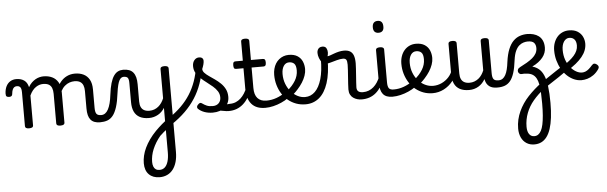

<svg xmlns="http://www.w3.org/2000/svg" viewBox="-128 -1087 6414 2029"><g transform="rotate(-5 3079.5 -72.5)"><path d="M161 15Q140 15 129.5 8.5Q119 2 119 -11V-369Q119 -411 106 -425.5Q93 -440 70 -440Q53 -440 41.5 -431Q30 -422 23.5 -405Q17 -388 15 -365Q14 -349 6 -341.5Q-2 -334 -20 -334Q-36 -334 -46 -341Q-56 -348 -55 -374Q-53 -417 -37.5 -448.5Q-22 -480 5.5 -497.5Q33 -515 70 -515Q98 -515 119 -508.5Q140 -502 156 -490Q172 -478 182 -460.5Q192 -443 197 -422L198 -418Q214 -447 234 -466Q254 -485 275.5 -497Q297 -509 319 -514Q341 -519 360 -519Q411 -519 451 -500Q491 -481 514.5 -440.5Q538 -400 538 -334V-11Q538 2 527 8.5Q516 15 494 15Q472 15 461.5 8.5Q451 2 451 -11V-326Q451 -362 441 -387.5Q431 -413 408.5 -426Q386 -439 348 -439Q330 -439 311 -433.5Q292 -428 272.5 -415Q253 -402 236 -381Q219 -360 205 -329V-11Q205 2 194 8.5Q183 15 161 15ZM914 17Q880 17 855 7.5Q830 -2 814 -21.5Q798 -41 790.5 -70.5Q783 -100 783 -140V-326Q783 -361 773 -386.5Q763 -412 740.5 -425.5Q718 -439 681 -439Q655 -439 628.5 -430Q602 -421 578 -400.5Q554 -380 535.5 -345Q517 -310 506 -259H480Q480 -316 495.5 -363.5Q511 -411 539.5 -446Q568 -481 607 -500Q646 -519 693 -519Q744 -519 783.5 -500Q823 -481 846 -440.5Q869 -400 869 -334V-140Q869 -95 882.5 -76.5Q896 -58 933 -58Q947 -58 953.5 -46.5Q960 -35 958.5 -20.5Q957 -6 946 5.5Q935 17 914 17Z M914 17Q905 17 901 5.5Q897 -6 899 -20.5Q901 -35 909 -46.5Q917 -58 932 -58Q956 -58 974.5 -71Q993 -84 1007 -110Q1021 -136 1031 -174Q1041 -212 1047 -263Q1056 -337 1070.5 -385.5Q1085 -434 1105 -462.5Q1125 -491 1150 -503Q1175 -515 1205 -515Q1214 -515 1218.5 -503.5Q1223 -492 1222.5 -477.5Q1222 -463 1217 -451.5Q1212 -440 1203 -440Q1191 -440 1179.5 -433.5Q1168 -427 1158 -409.5Q1148 -392 1139.5 -359.5Q1131 -327 1124 -275Q1113 -185 1094.5 -127.5Q1076 -70 1050.5 -38.5Q1025 -7 991 5Q957 17 914 17Z M1492 650Q1420 650 1378 608Q1336 566 1336 489Q1336 450 1345.5 409Q1355 368 1375 326Q1395 284 1425 241.5Q1455 199 1495 158Q1512 141 1529 125Q1546 109 1563.5 94Q1581 79 1599 65V-76Q1586 -55 1568.5 -37.5Q1551 -20 1529.5 -8Q1508 4 1484 10.5Q1460 17 1433 17Q1375 17 1336 -3.5Q1297 -24 1277.5 -64.5Q1258 -105 1258 -166V-369Q1258 -411 1246 -425.5Q1234 -440 1203 -440Q1187 -440 1178.5 -451.5Q1170 -463 1170 -477.5Q1170 -492 1178.5 -503.5Q1187 -515 1205 -515Q1241 -515 1267.5 -505Q1294 -495 1311 -474Q1328 -453 1336 -422Q1344 -391 1344 -349V-166Q1344 -131 1355 -107Q1366 -83 1388.5 -71Q1411 -59 1444 -59Q1472 -59 1496 -68Q1520 -77 1539.5 -93Q1559 -109 1574 -131Q1589 -153 1599 -178V-489Q1599 -502 1609.5 -508.5Q1620 -515 1642 -515Q1663 -515 1674 -508.5Q1685 -502 1685 -489V397Q1685 457 1671.5 504Q1658 551 1633 583.5Q1608 616 1572 633Q1536 650 1492 650ZM1497 573Q1530 573 1552.5 552.5Q1575 532 1587 492Q1599 452 1599 395V160Q1586 169 1575 179Q1564 189 1554.5 197.5Q1545 206 1535 215Q1508 247 1488 280Q1468 313 1453.5 347Q1439 381 1432 415.5Q1425 450 1425 483Q1425 511 1433 531.5Q1441 552 1457 562.5Q1473 573 1497 573Z M1665 106Q1644 120 1632.5 114.5Q1621 109 1618.5 93.5Q1616 78 1623 61Q1630 44 1647 33Q1720 -17 1775.5 -72Q1831 -127 1871 -190Q1911 -253 1937 -326.5Q1963 -400 1975 -485Q1977 -493 1987 -496Q1997 -499 2010 -498Q2023 -497 2032 -492Q2041 -487 2039 -479Q2024 -380 1995 -297.5Q1966 -215 1921 -145Q1876 -75 1813 -13Q1750 49 1665 106Z M2278 17Q2254 17 2229.5 11.5Q2205 6 2181.5 3.5Q2158 1 2133 12L2154 -16Q2189 -34 2213.5 -43Q2238 -52 2257.5 -55Q2277 -58 2297 -58Q2306 -58 2308 -46.5Q2310 -35 2306 -20.5Q2302 -6 2294.5 5.5Q2287 17 2278 17ZM2109 19Q2063 19 2023 5Q1983 -9 1955 -36Q1948 -44 1948.5 -56Q1949 -68 1963 -81Q1974 -92 1983 -94.5Q1992 -97 2003 -89Q2029 -70 2053.5 -60Q2078 -50 2115 -50Q2155 -50 2178.5 -73.5Q2202 -97 2202 -135Q2202 -171 2183.5 -200Q2165 -229 2135.5 -254.5Q2106 -280 2073 -304.5Q2040 -329 2010.5 -356Q1981 -383 1962.5 -415.5Q1944 -448 1944 -488Q1944 -526 1964 -550.5Q1984 -575 2015 -575Q2036 -575 2048 -564.5Q2060 -554 2060 -535Q2060 -519 2054.5 -497.5Q2049 -476 2038 -450Q2038 -428 2056 -408.5Q2074 -389 2102.5 -369.5Q2131 -350 2162.5 -328Q2194 -306 2222.5 -278.5Q2251 -251 2269 -215.5Q2287 -180 2287 -133Q2287 -66 2238.5 -23.5Q2190 19 2109 19Z M2279 17Q2265 17 2258.5 5.5Q2252 -6 2253.5 -20.5Q2255 -35 2266 -46.5Q2277 -58 2298 -58Q2332 -58 2360.5 -70Q2389 -82 2412 -103Q2435 -124 2453.5 -153Q2472 -182 2485 -216Q2491 -231 2503 -229.5Q2515 -228 2523.5 -219Q2532 -210 2529 -199Q2513 -148 2489 -108Q2465 -68 2433.5 -40Q2402 -12 2363.5 2.5Q2325 17 2279 17Z M2667 17Q2619 17 2583 3Q2547 -11 2522.5 -39Q2498 -67 2485.5 -108Q2473 -149 2473 -203V-420H2395Q2380 -420 2374 -429Q2368 -438 2368 -460Q2368 -483 2374 -491.5Q2380 -500 2395 -500H2473V-704Q2473 -717 2483.5 -723.5Q2494 -730 2515 -730Q2537 -730 2548 -723.5Q2559 -717 2559 -704V-500H2685Q2700 -500 2706.5 -491.5Q2713 -483 2713 -460Q2713 -438 2706.5 -429Q2700 -420 2685 -420H2559V-203Q2559 -167 2567 -140Q2575 -113 2591 -95Q2607 -77 2630.5 -67.5Q2654 -58 2685 -58Q2699 -58 2706 -46.5Q2713 -35 2711.5 -20.5Q2710 -6 2699 5.5Q2688 17 2667 17Z M2667 17Q2648 17 2641.5 5.5Q2635 -6 2639 -20.5Q2643 -35 2655 -46.5Q2667 -58 2686 -58Q2742 -58 2793.5 -77Q2845 -96 2882 -124Q2896 -133 2906 -128Q2916 -123 2921 -110.5Q2926 -98 2924.5 -84.5Q2923 -71 2912 -64Q2880 -41 2838.5 -22.5Q2797 -4 2753 6.5Q2709 17 2667 17Z M2886 -121Q2908 -136 2927.5 -153.5Q2947 -171 2963 -189Q2985 -214 3000.5 -239.5Q3016 -265 3024 -292.5Q3032 -320 3032 -349Q3032 -401 3012 -420.5Q2992 -440 2958 -440Q2944 -440 2937.5 -452Q2931 -464 2931.5 -479.5Q2932 -495 2939.5 -507Q2947 -519 2961 -519Q3018 -519 3053.5 -496Q3089 -473 3105 -435.5Q3121 -398 3121 -355Q3121 -321 3108.5 -285Q3096 -249 3074 -214.5Q3052 -180 3023 -148Q3002 -124 2978 -103Q2954 -82 2928 -64Z M3095 17Q3041 17 2994.5 0Q2948 -17 2910 -48Q2872 -79 2845.5 -121.5Q2819 -164 2804.5 -214.5Q2790 -265 2790 -321Q2790 -355 2798 -385.5Q2806 -416 2821 -440.5Q2836 -465 2857.5 -482.5Q2879 -500 2905 -509.5Q2931 -519 2961 -519Q2975 -519 2981.5 -507Q2988 -495 2987.5 -479.5Q2987 -464 2979 -452Q2971 -440 2957 -440Q2940 -440 2926 -432.5Q2912 -425 2901.5 -410Q2891 -395 2885 -373.5Q2879 -352 2879 -323Q2879 -266 2897.5 -218Q2916 -170 2947 -134.5Q2978 -99 3016.5 -79.5Q3055 -60 3095 -60Q3157 -60 3202 -104.5Q3247 -149 3271.5 -234.5Q3296 -320 3296 -443Q3296 -457 3306.5 -463.5Q3317 -470 3331.5 -469.5Q3346 -469 3356.5 -461.5Q3367 -454 3367 -440Q3367 -288 3333.5 -186Q3300 -84 3239 -33.5Q3178 17 3095 17Z M3689 17Q3666 17 3643 10.5Q3620 4 3600.5 -9.5Q3581 -23 3569.5 -45.5Q3558 -68 3558 -100Q3558 -125 3560.5 -159Q3563 -193 3565.5 -230.5Q3568 -268 3570.5 -302Q3573 -336 3573 -361Q3573 -400 3563.5 -414.5Q3554 -429 3528 -429Q3500 -429 3464 -419Q3428 -409 3394 -399.5Q3360 -390 3339 -390Q3321 -390 3304.5 -409.5Q3288 -429 3277 -457.5Q3266 -486 3266 -513Q3266 -531 3272.5 -545Q3279 -559 3291.5 -567Q3304 -575 3322 -575Q3353 -575 3364.5 -555Q3376 -535 3376 -510Q3376 -499 3374 -488Q3372 -477 3369 -469Q3379 -469 3397.5 -475.5Q3416 -482 3440 -491Q3464 -500 3491.5 -506.5Q3519 -513 3546 -513Q3586 -513 3611 -498Q3636 -483 3647.5 -451.5Q3659 -420 3659 -369Q3659 -346 3656.5 -310.5Q3654 -275 3651.5 -237Q3649 -199 3646.5 -166Q3644 -133 3644 -115Q3644 -84 3661 -71Q3678 -58 3708 -58Q3722 -58 3729 -46.5Q3736 -35 3734.5 -20.5Q3733 -6 3722 5.5Q3711 17 3689 17Z M3691 17Q3677 17 3670.5 5.5Q3664 -6 3665.5 -20.5Q3667 -35 3678 -46.5Q3689 -58 3710 -58Q3743 -58 3771 -69Q3799 -80 3822 -100Q3845 -120 3862.5 -147Q3880 -174 3892 -205Q3898 -220 3909.5 -218.5Q3921 -217 3929.5 -207Q3938 -197 3935 -186Q3920 -138 3896.5 -100.5Q3873 -63 3842.5 -36.5Q3812 -10 3774 3.5Q3736 17 3691 17Z M4016 17Q3982 17 3957 7.5Q3932 -2 3916 -21.5Q3900 -41 3892.5 -70.5Q3885 -100 3885 -140V-489Q3885 -502 3895.5 -508.5Q3906 -515 3927 -515Q3949 -515 3960 -508.5Q3971 -502 3971 -489V-140Q3971 -95 3984.5 -76.5Q3998 -58 4035 -58Q4049 -58 4056 -46.5Q4063 -35 4061.5 -20.5Q4060 -6 4049 5.5Q4038 17 4016 17ZM3929 -669Q3901 -669 3886.5 -684.5Q3872 -700 3872 -731Q3872 -763 3886.5 -779Q3901 -795 3929 -795Q3956 -795 3970 -779Q3984 -763 3984 -731Q3985 -700 3970.5 -684.5Q3956 -669 3929 -669Z M4016 17Q3997 17 3990.5 5.5Q3984 -6 3988 -20.5Q3992 -35 4004 -46.5Q4016 -58 4035 -58Q4091 -58 4142.5 -77Q4194 -96 4231 -124Q4245 -133 4255 -128Q4265 -123 4270 -110.5Q4275 -98 4273.5 -84.5Q4272 -71 4261 -64Q4229 -41 4187.5 -22.5Q4146 -4 4102 6.5Q4058 17 4016 17Z M4235 -121Q4257 -136 4276.5 -153.5Q4296 -171 4312 -189Q4334 -214 4349.5 -239.5Q4365 -265 4373 -292.5Q4381 -320 4381 -349Q4381 -401 4361 -420.5Q4341 -440 4307 -440Q4293 -440 4286.5 -452Q4280 -464 4280.5 -479.5Q4281 -495 4288.5 -507Q4296 -519 4310 -519Q4367 -519 4402.5 -496Q4438 -473 4454 -435.5Q4470 -398 4470 -355Q4470 -321 4457.5 -285Q4445 -249 4423 -214.5Q4401 -180 4372 -148Q4351 -124 4327 -103Q4303 -82 4277 -64Z M4443 17Q4391 17 4345 0Q4299 -17 4261 -48Q4223 -79 4196 -121.5Q4169 -164 4154 -214.5Q4139 -265 4139 -321Q4139 -364 4151.5 -400.5Q4164 -437 4187 -463.5Q4210 -490 4241.5 -504.5Q4273 -519 4310 -519Q4324 -519 4330.5 -507Q4337 -495 4336.5 -479.5Q4336 -464 4328 -452Q4320 -440 4306 -440Q4289 -440 4275 -432.5Q4261 -425 4250.5 -410Q4240 -395 4234 -373.5Q4228 -352 4228 -323Q4228 -266 4246.5 -218Q4265 -170 4297 -134.5Q4329 -99 4369.5 -79.5Q4410 -60 4454 -60Q4502 -60 4545.5 -80.5Q4589 -101 4620.5 -136Q4652 -171 4665 -216Q4668 -225 4680 -225.5Q4692 -226 4702.5 -220.5Q4713 -215 4710 -203Q4695 -139 4656 -89.5Q4617 -40 4561.5 -11.5Q4506 17 4443 17Z M4829 17Q4771 17 4732 -3.5Q4693 -24 4673.5 -64.5Q4654 -105 4654 -166V-489Q4654 -502 4664.5 -508.5Q4675 -515 4696 -515Q4718 -515 4729 -508.5Q4740 -502 4740 -489V-166Q4740 -131 4751 -107Q4762 -83 4784.5 -71Q4807 -59 4840 -59Q4868 -59 4892 -68Q4916 -77 4935.5 -92.5Q4955 -108 4970 -130Q4985 -152 4995 -177V-489Q4995 -502 5005.5 -508.5Q5016 -515 5038 -515Q5059 -515 5070 -508.5Q5081 -502 5081 -489V-140Q5081 -95 5094.5 -76.5Q5108 -58 5145 -58Q5159 -58 5166 -46.5Q5173 -35 5171.5 -20.5Q5170 -6 5159 5.5Q5148 17 5126 17Q5100 17 5079.5 11.5Q5059 6 5043.5 -5.5Q5028 -17 5017.5 -34Q5007 -51 5002 -74L5000 -84Q4986 -60 4968.5 -41.5Q4951 -23 4929.5 -10Q4908 3 4883 10Q4858 17 4829 17Z M5131 17Q5122 17 5118 5.5Q5114 -6 5116 -20.5Q5118 -35 5126 -46.5Q5134 -58 5149 -58Q5173 -58 5191 -70.5Q5209 -83 5222 -107Q5235 -131 5243.5 -165.5Q5252 -200 5257 -243Q5268 -324 5290 -377.5Q5312 -431 5343 -462Q5374 -493 5412 -506Q5450 -519 5491 -519Q5500 -519 5504 -507Q5508 -495 5507.5 -479.5Q5507 -464 5502.5 -452Q5498 -440 5490 -440Q5469 -440 5445 -433Q5421 -426 5399 -407.5Q5377 -389 5360 -353Q5343 -317 5335 -258Q5325 -174 5307.5 -120Q5290 -66 5265 -36.5Q5240 -7 5207 5Q5174 17 5131 17Z M5466 650Q5418 650 5382.5 627Q5347 604 5328 563Q5309 522 5309 468Q5309 445 5322.5 433.5Q5336 422 5354 421Q5372 420 5385.5 429Q5399 438 5399 457Q5399 507 5418.5 535Q5438 563 5473 563Q5496 563 5514 550.5Q5532 538 5545.5 513Q5559 488 5567.5 448Q5576 408 5580.5 353Q5585 298 5585 227Q5585 163 5582.5 112Q5580 61 5572.5 22Q5565 -17 5550 -43.5Q5535 -70 5511.5 -84.5Q5488 -99 5453 -102Q5439 -104 5425 -104.5Q5411 -105 5399 -103Q5385 -101 5374.5 -108.5Q5364 -116 5360 -128.5Q5356 -141 5362 -154.5Q5368 -168 5388 -178Q5426 -197 5460 -217Q5494 -237 5520 -258.5Q5546 -280 5560.5 -306Q5575 -332 5575 -363Q5575 -398 5556.5 -419Q5538 -440 5490 -440Q5473 -440 5464.5 -452Q5456 -464 5455.5 -479.5Q5455 -495 5463.5 -507Q5472 -519 5490 -519Q5525 -519 5556.5 -510.5Q5588 -502 5612.5 -483.5Q5637 -465 5651 -434.5Q5665 -404 5665 -360Q5665 -332 5655.5 -305.5Q5646 -279 5627 -255.5Q5608 -232 5580.5 -211Q5553 -190 5517 -173V-171Q5556 -160 5585.5 -135Q5615 -110 5634.5 -64Q5654 -18 5663.5 53Q5673 124 5673 227Q5673 314 5664.5 382.5Q5656 451 5639.5 501.5Q5623 552 5598 585Q5573 618 5540 634Q5507 650 5466 650Z M5399 457Q5399 473 5385.5 483Q5372 493 5354 495Q5336 497 5322.5 490.5Q5309 484 5309 468Q5309 419 5319.5 374Q5330 329 5349 287.5Q5368 246 5394 207.5Q5420 169 5452.5 134.5Q5485 100 5521.5 67.5Q5558 35 5598 6Q5638 -21 5679 -48.5Q5720 -76 5759 -102Q5798 -128 5833 -150Q5844 -158 5854.5 -153.5Q5865 -149 5871.5 -137.5Q5878 -126 5876 -113Q5874 -100 5859 -89Q5825 -64 5785 -37.5Q5745 -11 5703.5 16Q5662 43 5622 70Q5587 97 5557 125.5Q5527 154 5502 183.5Q5477 213 5458 245Q5439 277 5426 311Q5413 345 5406 381.5Q5399 418 5399 457Z M6022 17Q5981 17 5942 0Q5903 -17 5870 -48Q5837 -79 5812.5 -121.5Q5788 -164 5774 -214.5Q5760 -265 5760 -321Q5760 -364 5773 -400.5Q5786 -437 5809 -463.5Q5832 -490 5864 -504.5Q5896 -519 5933 -519Q5990 -519 6025.5 -496Q6061 -473 6077.5 -438Q6094 -403 6094 -365Q6094 -329 6081 -294.5Q6068 -260 6041 -226.5Q6014 -193 5973.5 -160Q5933 -127 5879 -95L5842 -148Q5878 -174 5908 -198Q5938 -222 5959.5 -246.5Q5981 -271 5992.5 -297.5Q6004 -324 6004 -353Q6004 -396 5984 -418Q5964 -440 5930 -440Q5913 -440 5898.5 -431.5Q5884 -423 5873 -407Q5862 -391 5856 -368.5Q5850 -346 5850 -318Q5850 -260 5867 -213Q5884 -166 5911.5 -132.5Q5939 -99 5971 -81Q6003 -63 6033 -63Q6053 -63 6071 -70.5Q6089 -78 6106.5 -93Q6124 -108 6143 -130Q6157 -146 6170 -145.5Q6183 -145 6197 -134Q6211 -123 6213.5 -111Q6216 -99 6207 -85Q6181 -47 6149 -24.5Q6117 -2 6084 7.5Q6051 17 6022 17Z"/></g></svg>

Font: Playwrite BR
Style: Regular
Weight: 400
Designer: Veronika Burian, José Scaglione
Foundry: TypeTogether
Version: Version 1.002